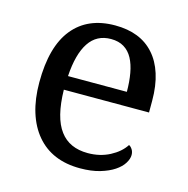

<svg xmlns="http://www.w3.org/2000/svg" viewBox="-87 -630 710 725"><g transform="rotate(15 267.5 -268.0)"><path d="M287.1 9.8Q177.2 9.8 116.7 -62Q86.9 -97.2 71 -148.2Q55.2 -199.2 55.2 -264.2Q55.2 -404.3 112.8 -475.1Q170.4 -545.9 276.9 -545.9Q376 -545.9 429.2 -485.8Q456.1 -456.1 470.5 -411.1Q484.9 -366.2 484.9 -307.1V-261.2H151.9Q153.8 -152.8 191.9 -102.5Q228.5 -53.2 300.8 -53.2Q348.1 -53.2 386.5 -73.2Q424.8 -93.3 443.8 -123Q450.7 -120.1 456.8 -110.8Q462.9 -101.6 462.9 -88.9Q462.9 -73.7 452.1 -56.4Q441.4 -39.1 419.4 -24.4Q397.5 -9.8 364.5 0Q331.5 9.8 287.1 9.8ZM274.9 -492.2Q219.2 -492.2 189.2 -447Q159.2 -401.9 153.8 -314.9H383.8Q383.8 -354.5 377.9 -387.2Q372.1 -419.9 359.4 -443.4Q346.7 -466.8 325.9 -479.5Q305.2 -492.2 274.9 -492.2Z"/></g></svg>

Font: Koh Santepheap
Style: Regular
Weight: 400
Designer: Danh Hong
Version: Version 2.002; ttfautohint (v1.8.3)